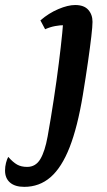

<svg xmlns="http://www.w3.org/2000/svg" viewBox="-132 -482 425 765"><path d="M-35.4 262.5Q-72.2 262.5 -92 245.4Q-111.9 228.3 -111.9 197.5Q-111.9 181.9 -108.1 167Q-104.2 152.1 -99.2 143.1Q-80.1 164.6 -63.8 173.8Q-47.5 183 -23.9 183Q10.3 183 28.8 151.7Q47.2 120.5 57.8 61.5Q70.8 -10.8 82.3 -86.6Q93.9 -162.4 102.4 -230.7Q111 -299 116 -350.2Q121.1 -401.5 121.1 -425.1L168.5 -374Q161.3 -378.4 150.7 -380.1Q140.2 -381.8 126 -381.8Q107.3 -381.8 87.5 -378.1Q67.7 -374.4 47.8 -365.5L29 -400.8Q62.1 -429.5 100.3 -445.7Q138.6 -462 167.4 -462Q202.7 -462 219.6 -443Q236.6 -424 236.6 -394.9Q236.6 -377.2 231.8 -336.3Q227.1 -295.3 218.6 -236Q210.1 -176.6 198 -103Q177 24 145.5 104.6Q113.9 185.3 69.5 223.9Q25.1 262.5 -35.4 262.5Z"/></svg>

Font: Petrona
Style: Italic
Weight: 400
Italic angle: -9°
Designer: Ringo R. Seeber
Foundry: Ringo R. Seeber
Version: Version 2.001; ttfautohint (v1.8.3)